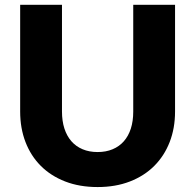

<svg xmlns="http://www.w3.org/2000/svg" viewBox="-20 -748 789 776"><path d="M374.5 -133.5Q408.5 -133.5 435.2 -144.8Q462 -156 480.5 -177Q499 -198 508.8 -228.2Q518.5 -258.5 518.5 -297V-728.5H687.5V-297Q687.5 -230 665.8 -174Q644 -118 603.5 -77.5Q563 -37 505 -14.5Q447 8 374.5 8Q301.5 8 243.5 -14.5Q185.5 -37 145 -77.5Q104.5 -118 83 -174Q61.5 -230 61.5 -297V-728.5H230.5V-297.5Q230.5 -259 240.2 -228.8Q250 -198.5 268.5 -177.2Q287 -156 313.8 -144.8Q340.5 -133.5 374.5 -133.5Z"/></svg>

Font: Lato Black
Style: Regular
Weight: 900
Designer: Lukasz Dziedzic
Foundry: tyPoland Lukasz Dziedzic
Version: Version 2.007; 2014-02-27